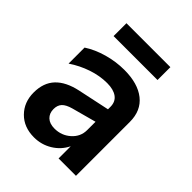

<svg xmlns="http://www.w3.org/2000/svg" viewBox="-212 -861 992 992"><g transform="rotate(45 284.0 -364.5)"><path d="M43 -150Q43 -221 83 -263.5Q123 -306 202 -323L376 -360V-378Q376 -415 350 -434Q324 -453 277 -453Q224 -453 169 -434.5Q114 -416 65 -383V-500Q111 -530 171 -547Q231 -564 292 -564Q391 -564 446.5 -520Q502 -476 502 -394V0H375V-89Q352 -42 307 -14.5Q262 13 208 13Q134 13 88.5 -33Q43 -79 43 -150ZM251 -94Q302 -94 339 -127Q376 -160 376 -208V-269L243 -233Q207 -223 191.5 -206.5Q176 -190 176 -162Q176 -131 195.5 -112.5Q215 -94 251 -94ZM450 -742V-648H129V-742Z"/></g></svg>

Font: Application Semibold
Style: Regular
Weight: 600
Designer: Wei Huang
Foundry: Wei Huang
Version: Version 0.012